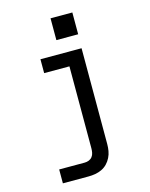

<svg xmlns="http://www.w3.org/2000/svg" viewBox="-137 -822 875 1123"><g transform="rotate(-15 300.0 -260.5)"><path d="M101 215V131H256Q269 131 281.5 126Q294 121 302 110.5Q310 100 312.5 86.5Q315 73 315 60V-436H162V-520H411V60Q411 81 407.5 101.5Q404 122 394.5 141Q385 160 370.5 175Q356 190 337 199Q318 208 297.5 211.5Q277 215 256 215ZM281 -604V-736H413V-604Z"/></g></svg>

Font: Iosevka SS04 Medium Extended
Style: Regular
Weight: 500
Width: 7
Monospace: yes
Designer: Belleve Invis
Foundry: Belleve Invis
Version: Version 19.0.0; ttfautohint (v1.8.4)